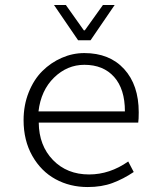

<svg xmlns="http://www.w3.org/2000/svg" viewBox="-20 -734 640 767"><path d="M292 -573.2 195.8 -713.9H243.2L314.9 -612.8H318.8L391.1 -713.9H438L341.8 -573.2ZM330.1 13.2Q259.3 13.2 201.7 -18.3Q144 -49.8 109.1 -111.3Q74.2 -172.9 74.2 -253.9Q74.2 -314 94.7 -365.2Q115.2 -416.5 149.2 -450.2Q183.1 -483.9 226.6 -502.9Q270 -522 316.9 -522Q417.5 -522 475.8 -458.3Q534.2 -394.5 534.2 -285.2Q534.2 -257.3 532.2 -244.1H134.8Q135.7 -152.3 191.7 -94.7Q247.6 -37.1 335.9 -37.1Q418.5 -37.1 492.2 -88.9L514.2 -46.9Q472.7 -19 429.4 -2.9Q386.2 13.2 330.1 13.2ZM133.8 -289.1H479Q479 -378.4 435.8 -426.8Q392.6 -475.1 316.9 -475.1Q248.5 -475.1 196 -424.1Q143.6 -373 133.8 -289.1Z"/></svg>

Font: Office Code Pro D Light
Style: Regular
Weight: 300
Designer: Nathan Rutzky & Paul D. Hunt
Foundry: Adobe Systems Incorporated
Version: Version 1.004;PS 001.004;hotconv 1.0.70;makeotf.lib2.5.58329